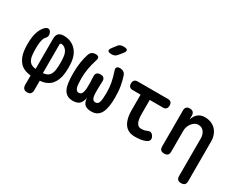

<svg xmlns="http://www.w3.org/2000/svg" viewBox="-112 -1346 2625 2106"><g transform="rotate(30 1200.0 -293.5)"><path d="M300 180Q271 180 256.5 163.5Q242 147 242 119V0Q149 -8 101.5 -62.5Q54 -117 44 -207Q40 -241 40 -281Q40 -321 44 -355Q50 -410 68 -454Q86 -498 116 -526Q131 -540 145.5 -542.5Q160 -545 171 -538Q182 -531 189 -515.5Q196 -500 196 -478Q196 -470 191 -459.5Q186 -449 174 -436Q163 -424 156.5 -404Q150 -384 147 -358Q143 -323 143 -281.5Q143 -240 147 -204Q152 -153 176.5 -123.5Q201 -94 254 -90V-472Q254 -517 275.5 -538.5Q297 -560 343 -560Q388 -560 425 -545Q462 -530 489.5 -503Q517 -476 534 -438.5Q551 -401 556 -355Q560 -321 560 -281Q560 -241 556 -207Q546 -117 498.5 -62.5Q451 -8 358 0V119Q358 150 343.5 165Q329 180 300 180ZM346 -449V-90Q400 -94 424 -123Q448 -152 453 -204Q457 -240 457 -281.5Q457 -323 453 -358Q451 -380 444 -399.5Q437 -419 426.5 -433Q416 -447 401.5 -456.5Q387 -466 368 -469Q358 -471 352 -466Q346 -461 346 -449Z M1052 -560Q1081 -560 1100 -547Q1119 -534 1127 -507Q1143 -460 1154.5 -397.5Q1166 -335 1166 -254Q1166 -192 1158.5 -143.5Q1151 -95 1134 -61Q1117 -27 1088 -8.5Q1059 10 1015 10Q960 10 932.5 -13Q905 -36 900 -95Q889 -38 861 -14Q833 10 781 10Q737 10 708 -7.5Q679 -25 663 -58Q647 -91 640.5 -140.5Q634 -190 634 -254Q634 -335 644.5 -398Q655 -461 671 -508Q680 -534 698.5 -547Q717 -560 745 -560Q772 -560 782 -547Q792 -534 784 -508Q772 -471 764 -438.5Q756 -406 750.5 -375Q745 -344 742.5 -314Q740 -284 740 -251Q740 -211 742.5 -182.5Q745 -154 751 -135.5Q757 -117 767.5 -108Q778 -99 794 -99Q812 -99 822.5 -109Q833 -119 838.5 -138Q844 -157 846 -184Q848 -211 847 -246L844 -338Q843 -366 858 -380Q873 -394 901 -394Q929 -394 943.5 -380Q958 -366 957 -338L954 -243Q953 -206 954.5 -178.5Q956 -151 961.5 -133.5Q967 -116 977.5 -107.5Q988 -99 1006 -99Q1022 -99 1032.5 -108Q1043 -117 1048.5 -135.5Q1054 -154 1056.5 -182.5Q1059 -211 1059 -251Q1059 -284 1056.5 -314Q1054 -344 1048.5 -374.5Q1043 -405 1034 -437.5Q1025 -470 1013 -506Q1004 -533 1014 -546.5Q1024 -560 1052 -560ZM961 -676Q948 -659 931.5 -652Q915 -645 895 -645Q855 -645 847 -660Q839 -675 864 -708L898 -752Q912 -772 928.5 -778.5Q945 -785 968 -785Q1010 -785 1017 -769Q1024 -753 999 -722Z M1676 -530Q1702 -530 1715 -516Q1728 -502 1728 -476Q1728 -450 1715 -435.5Q1702 -421 1676 -421H1508V-244Q1508 -169 1527 -134Q1546 -99 1584 -99Q1602 -99 1618.5 -102Q1635 -105 1655 -114Q1680 -126 1698 -119Q1716 -112 1728 -90Q1742 -66 1736.5 -47Q1731 -28 1709 -16Q1677 0 1641.5 5Q1606 10 1565 10Q1524 10 1492 -4Q1460 -18 1438 -47Q1416 -76 1404 -120.5Q1392 -165 1392 -227V-421H1290Q1265 -421 1252 -435Q1239 -449 1239 -475Q1239 -501 1252 -515.5Q1265 -530 1291 -530Z M1996 -316V-48Q1996 -18 1982 -4Q1968 10 1939 10Q1909 10 1895 -4Q1881 -18 1881 -48V-503Q1881 -532 1895 -546Q1909 -560 1936 -560Q1964 -560 1979 -546Q1994 -532 1994 -503V-453Q2009 -504 2043 -532Q2077 -560 2129 -560Q2173 -560 2208 -545.5Q2243 -531 2267.5 -505Q2292 -479 2305.5 -443Q2319 -407 2319 -364V141Q2319 170 2305 184Q2291 198 2261 198Q2232 198 2218 184Q2204 170 2204 141V-336Q2204 -358 2198 -379Q2192 -400 2180.5 -416Q2169 -432 2151.5 -442Q2134 -452 2110 -452Q2084 -452 2063 -439Q2042 -426 2027.5 -406.5Q2013 -387 2004.5 -363Q1996 -339 1996 -316Z"/></g></svg>

Font: Maple Mono SemiBold
Style: Regular
Weight: 600
Monospace: yes
Designer: subframe7536
Version: Version 7.000